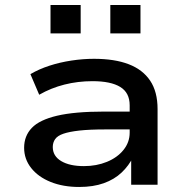

<svg xmlns="http://www.w3.org/2000/svg" viewBox="-20 -735 747 764"><path d="M295 9Q231 9 181.5 -11Q132 -31 104 -66.5Q76 -102 76 -147Q76 -194 106.5 -226Q137 -258 207 -274.5Q277 -291 394 -291H514V-220H398Q336 -220 296 -215.5Q256 -211 232.5 -203Q209 -195 199.5 -181.5Q190 -168 190 -150Q190 -114 223.5 -94Q257 -74 314 -74Q364 -74 405.5 -91Q447 -108 471.5 -138.5Q496 -169 496 -207V-316Q496 -366 458.5 -389Q421 -412 348 -412Q290 -412 236.5 -398.5Q183 -385 136 -358L101 -440Q135 -460 176.5 -473.5Q218 -487 264 -494Q310 -501 354 -501Q436 -501 492 -479.5Q548 -458 577.5 -414Q607 -370 607 -301V0H502V-110L510 -111Q493 -76 464 -48.5Q435 -21 393 -6Q351 9 295 9ZM419 -602V-715H539V-602ZM181 -602V-715H301V-602Z"/></svg>

Font: Nunito Sans 10pt Expanded SemiBold
Style: Regular
Weight: 600
Width: 7
Designer: Vernon Adams
Foundry: Vernon Adams
Version: Version 3.101;gftools[0.9.27]